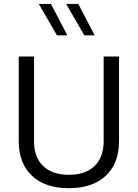

<svg xmlns="http://www.w3.org/2000/svg" viewBox="-20 -969 713 994"><path d="M516.6 -237.3C516.6 -127.9 451.7 -64 336.4 -64C221.2 -64 156.2 -127.9 156.2 -237.3V-676.3H77.1V-238.8C77.1 -161.1 100.1 -101.1 146 -58.6C191.4 -16.1 254.9 5.4 336.4 5.4C418 5.4 481.4 -16.1 527.3 -58.6C573.2 -101.1 596.2 -161.1 596.2 -238.8V-676.3H516.6ZM243.7 -948.7H180.7L274.9 -786.1H328.6ZM385.3 -948.7H322.3L416.5 -786.1H470.2Z"/></svg>

Font: Estedad Regular
Style: Regular
Weight: 400
Designer: Amin Abedi
Version: Version 7.3